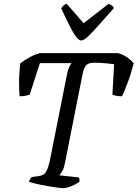

<svg xmlns="http://www.w3.org/2000/svg" viewBox="-20 -981 717 1001"><path d="M306 0Q299 0 282 -2.5Q265 -5 242.5 -8.5Q220 -12 197.5 -16.5Q175 -21 157 -25.5Q139 -30 131 -33Q134 -42 138.5 -48.5Q143 -55 145 -58L176 -62Q192 -64 203.5 -69Q215 -74 224.5 -94Q234 -114 243 -159L330 -597Q334 -616 340 -629.5Q346 -643 353 -652H188L135 -488Q129 -485 114.5 -482Q100 -479 82 -479Q80 -503 79.5 -548.5Q79 -594 86 -651Q105 -666 134 -682Q163 -698 188 -704H595Q622 -697 644.5 -681Q667 -665 677 -651Q662 -593 644.5 -547Q627 -501 616 -479Q597 -479 584 -482Q571 -485 566 -488L575 -646Q562 -648 543.5 -650Q525 -652 506.5 -653Q488 -654 471 -654Q438 -654 426.5 -637.5Q415 -621 410 -592L319 -133Q314 -106 305.5 -90Q297 -74 289 -67L391 -56Q393 -53 394 -47Q395 -41 394 -33Q376 -20 351 -10Q326 0 306 0ZM403 -770Q391 -770 375.5 -791Q360 -812 341 -850Q322 -888 299 -938Q305 -945 310.5 -951.5Q316 -958 328 -961L416 -860L546 -961Q558 -957 565 -951Q572 -945 573 -938Q529 -888 495.5 -850.5Q462 -813 439.5 -791.5Q417 -770 403 -770Z"/></svg>

Font: Texturina Medium 12pt
Style: Italic
Weight: 400
Italic angle: -11°
Version: Version 1.002